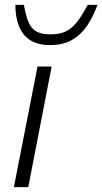

<svg xmlns="http://www.w3.org/2000/svg" viewBox="-20 -768 420 788"><path d="M37 0 134 -495H192L96 0ZM185 -583Q135 -583 103.5 -603.5Q72 -624 57.5 -661.5Q43 -699 43 -748H78Q86 -704 97 -677.5Q108 -651 129 -639Q150 -627 187 -627Q224 -627 249 -638.5Q274 -650 295 -676.5Q316 -703 340 -748H380Q362 -698 336.5 -661Q311 -624 274.5 -603.5Q238 -583 185 -583Z"/></svg>

Font: REM ExtraLight
Style: Italic
Weight: 250
Italic angle: -11°
Designer: Octavio Pardo
Foundry: Ashler Design
Version: Version 1.005;gftools[0.9.28]